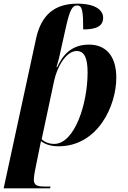

<svg xmlns="http://www.w3.org/2000/svg" viewBox="-50 -790 699 1050"><path d="M147 -578 -30 240H224L226 230H193C155 230 135 224 135 192C135 180 138 161 141 145L163 36C167 18 170 2 174 -18C196 -2 225 10 270 10C485 10 586 -211 586 -365C586 -491 523 -546 437 -546C335 -546 290 -482 263 -423H259C264 -442 269 -456 273 -473L309 -635C332 -738 345 -760 373 -760C401 -760 405 -724 405 -629C480 -629 514 -649 514 -693C514 -732 476 -770 373 -770C248 -770 175 -708 147 -578ZM246 -3C214 -3 190 -16 178 -29L246 -348C262 -424 312 -511 369 -511C414 -511 429 -468 429 -393C429 -224 359 -3 246 -3Z"/></svg>

Font: Noto Serif Display
Style: Bold Italic
Weight: 700
Italic angle: -12°
Designer: Monotype Design Team
Foundry: Monotype Imaging Inc.
Version: Version 2.009